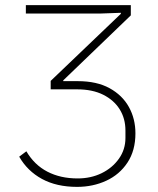

<svg xmlns="http://www.w3.org/2000/svg" viewBox="-20 -718 619 750"><path d="M281 12Q201 12 144 -19Q87 -50 55 -106L83 -127Q114 -74 165 -47.5Q216 -21 283 -21Q335 -21 377 -41.5Q419 -62 444.5 -98Q470 -134 470 -179V-208Q470 -255 447.5 -291Q425 -327 383 -348Q341 -369 281 -369H178V-402L452 -664V-668L369 -665H81V-698H491V-658L227 -404V-385L207 -401H284Q358 -401 408 -373.5Q458 -346 483.5 -300Q509 -254 509 -197Q509 -130 478 -83Q447 -36 395 -12Q343 12 281 12Z"/></svg>

Font: IBM Plex Sans ExtraLight
Style: Regular
Weight: 250
Designer: Mike Abbink, Paul van der Laan, Pieter van Rosmalen
Foundry: Bold Monday
Version: Version 3.201